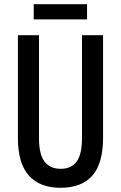

<svg xmlns="http://www.w3.org/2000/svg" viewBox="-20 -881 574 911"><path d="M469 -227Q469 -105 418 -47.5Q367 10 267 10Q169 10 117 -48Q65 -106 65 -226V-714H165V-226Q165 -148 191.5 -114Q218 -80 268 -80Q318 -80 343.5 -114Q369 -148 369 -227V-714H469ZM393 -861V-789H140V-861Z"/></svg>

Font: Noto Sans Ethiopic ExtraCondensed Medium
Style: Regular
Weight: 500
Width: 2
Designer: Monotype Design Team
Foundry: Monotype Imaging Inc.
Version: Version 2.102; ttfautohint (v1.8.4.7-5d5b)